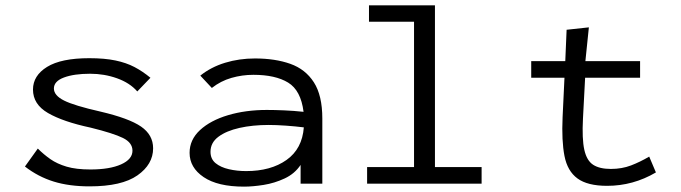

<svg xmlns="http://www.w3.org/2000/svg" viewBox="-20 -685 2540 716"><path d="M314 10Q238 10 180 -8Q122 -26 73 -64L121 -131Q143 -109 168 -91.5Q193 -74 228.5 -63.5Q264 -53 317 -53Q389 -53 431.5 -72Q474 -91 474 -123Q474 -153 438.5 -170.5Q403 -188 318 -209Q215 -231 159 -263.5Q103 -296 103 -351Q103 -403 155.5 -435.5Q208 -468 313 -468Q370 -468 410.5 -459.5Q451 -451 481.5 -435Q512 -419 541 -395L492 -344Q464 -376 416.5 -393Q369 -410 316 -410Q256 -410 218.5 -396Q181 -382 181 -355Q181 -329 219 -310Q257 -291 354 -269Q461 -244 506 -213Q551 -182 551 -132Q551 -72 492.5 -31Q434 10 314 10Z M890 11Q792 11 739.5 -24.5Q687 -60 687 -115Q687 -164 726 -200Q765 -236 830.5 -255.5Q896 -275 975 -275Q1003 -275 1039 -273.5Q1075 -272 1112 -268Q1102 -348 1054.5 -377Q1007 -406 925 -406Q883 -406 843 -394.5Q803 -383 770 -357L727 -403Q767 -435 819.5 -451Q872 -467 931 -467Q1006 -467 1062.5 -447Q1119 -427 1150.5 -378Q1182 -329 1182 -243V0H1101V-70Q1079 -37 1041.5 -19.5Q1004 -2 963.5 4.5Q923 11 890 11ZM765 -119Q765 -92 784 -76.5Q803 -61 833.5 -54Q864 -47 898 -47Q990 -47 1048.5 -88.5Q1107 -130 1113 -210Q1081 -214 1045.5 -216.5Q1010 -219 982 -219Q922 -219 873 -208Q824 -197 794.5 -175Q765 -153 765 -119Z M1349 0V-62H1524V-604H1356V-665H1602V-62H1776V0Z M2244 8Q2171 8 2133.5 -19.5Q2096 -47 2085 -103.5Q2074 -160 2078 -248L2085 -395H1961V-457H2088L2093 -574L2176 -583L2163 -457H2367V-395H2162L2154 -243Q2150 -167 2159 -126.5Q2168 -86 2192 -70.5Q2216 -55 2258 -55Q2299 -55 2333 -68Q2367 -81 2401 -101L2426 -42Q2341 8 2244 8Z"/></svg>

Font: Inconsolata Expanded
Style: Regular
Weight: 400
Width: 7
Monospace: yes
Designer: Raph Levien, Cyreal, Brenton Simpson
Foundry: Raph Levien, Cyreal, Google
Version: Version 3.100; ttfautohint (v1.8.4.7-5d5b)